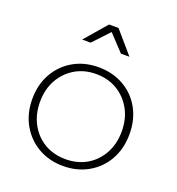

<svg xmlns="http://www.w3.org/2000/svg" viewBox="-134 -846 877 954"><g transform="rotate(20 305.0 -368.5)"><path d="M305 -521Q379 -521 437.5 -488Q496 -455 529 -396Q562 -337 562 -261Q562 -184 529 -125Q496 -66 437.5 -32.5Q379 1 305 1Q231 1 173 -32.5Q115 -66 81.5 -125Q48 -184 48 -261Q48 -337 81.5 -396Q115 -455 173 -488Q231 -521 305 -521ZM305 -485Q242 -485 193.5 -456Q145 -427 117 -376.5Q89 -326 89 -260Q89 -194 117 -143Q145 -92 193.5 -63.5Q242 -35 305 -35Q368 -35 416.5 -63.5Q465 -92 493 -143Q521 -194 521 -260Q521 -326 493 -376.5Q465 -427 416.5 -456Q368 -485 305 -485ZM280 -738H330L430 -622H385L293 -720H317L225 -622H180Z"/></g></svg>

Font: Alexandria ExtraLight
Style: Regular
Weight: 250
Designer: Mohamed Gaber
Foundry: Kief Type Foundry
Version: Version 5.100